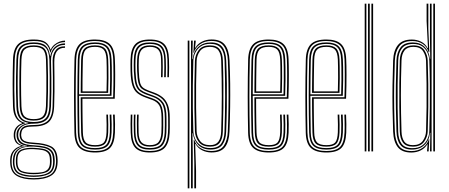

<svg xmlns="http://www.w3.org/2000/svg" viewBox="-20 -820 2434 1040"><path d="M162.5 152.2Q105.2 152.2 71.1 132.6Q37 113 35.2 61.8Q35 55.8 35 51.1Q35 46.5 35.2 42Q36.5 13.5 53.5 -5.4Q70.5 -24.2 93.8 -28.8V-30.8Q70.2 -39.5 62.8 -53.6Q55.2 -67.8 54.5 -82Q54.5 -86 54.5 -88.4Q54.5 -90.8 54.5 -94.5Q55.5 -113.8 66.8 -129Q78 -144.2 99 -151.5V-154.2Q77 -163.5 64.4 -185Q51.8 -206.5 50.5 -243.5Q49.5 -276.8 49 -306Q48.5 -335.2 48.5 -364.1Q48.5 -393 49 -425.4Q49.5 -457.8 50.5 -497Q52.2 -555.2 78 -580.6Q103.8 -606 162.5 -606Q205 -606 225 -592.8Q245 -579.5 253.2 -552.2H255.2Q261.8 -567.5 274.8 -578.2Q287.8 -589 303.1 -594.6Q318.5 -600.2 332.2 -600V-592Q299 -591.5 279.1 -574.5Q259.2 -557.5 254 -535.8H252Q246 -568 226.5 -583Q207 -598 162.5 -598Q107.2 -598 84.2 -574.2Q61.2 -550.5 59.8 -497.2Q58.5 -451.2 57.9 -412.6Q57.2 -374 57.5 -334Q57.8 -294 59.5 -243.2Q61 -203.5 75.2 -181.9Q89.5 -160.2 116 -154.5V-151.5Q89.5 -145.5 76.6 -130.1Q63.8 -114.8 62.8 -94.5Q62.5 -91.8 62.5 -88.9Q62.5 -86 62.8 -82Q63.2 -65.5 72.9 -51.1Q82.5 -36.8 111 -30.5V-28.8Q82.8 -24.5 63.9 -7.1Q45 10.2 43.2 42Q43 47.5 42.9 51.2Q42.8 55 43 62Q44.8 111 76.8 128Q108.8 145 162.5 145Q216.5 145 248.8 128Q281 111 283.5 61.8Q283.8 55.5 283.8 51.4Q283.8 47.2 283.2 41.5Q281.2 -7.8 249.6 -22.4Q218 -37 163.5 -39.5Q135 -40.8 118.6 -46.1Q102.2 -51.5 95.1 -60.6Q88 -69.8 86.8 -82Q86.2 -86 86.1 -88.6Q86 -91.2 86.2 -94.5Q88.2 -118.2 103.4 -130.6Q118.5 -143 162.5 -142.8Q211.5 -142.5 237 -163.9Q262.5 -185.2 264.8 -242Q266.2 -286.2 266.6 -323.1Q267 -360 266.6 -399.5Q266.2 -439 265.2 -491.8Q265 -524.8 281 -547.2Q297 -569.8 332.2 -569.2V-561.2Q302 -561.5 287.8 -542Q273.5 -522.5 274 -481.5Q274.8 -437.5 275 -400Q275.2 -362.5 275.1 -324.8Q275 -287 273.2 -243Q270.8 -184.2 245.2 -159.8Q219.8 -135.2 162.5 -134.8Q133 -134.8 118.9 -129.6Q104.8 -124.5 100.1 -115.2Q95.5 -106 94.8 -93.2Q94.5 -91.2 94.6 -88.9Q94.8 -86.5 95 -83.8Q96 -71.8 102.5 -64.1Q109 -56.5 123.6 -52.5Q138.2 -48.5 163.5 -47.2Q223.5 -44.2 256.5 -27.5Q289.5 -10.8 291.8 42Q292.2 49 292.2 52.1Q292.2 55.2 291.8 61.8Q289.8 112.2 255.9 132.2Q222 152.2 162.5 152.2ZM162.5 130.8Q194.2 130.8 217.5 125.1Q240.8 119.5 253.8 104.8Q266.8 90 267.5 62Q267.8 55.8 267.6 51.9Q267.5 48 267 42Q266 13.5 253 -0.1Q240 -13.8 217.2 -18.8Q194.5 -23.8 163.8 -25.8Q114.2 -28.8 88 -13Q61.8 2.8 58.8 41.8Q58.2 47.2 58 51.6Q57.8 56 58 62.2Q59.8 105 88.1 117.9Q116.5 130.8 162.5 130.8ZM162.5 123.5Q120.2 123.5 94.1 112.6Q68 101.8 66.2 62.2Q66 57.5 66 52.2Q66 47 66.2 41.2Q68.2 1.8 95.1 -9.8Q122 -21.2 164.2 -19.2Q191.8 -18 212.8 -14Q233.8 -10 246.1 2.5Q258.5 15 259.2 42Q259.8 48.8 259.6 52.8Q259.5 56.8 259.2 62.5Q258 102 231.4 112.8Q204.8 123.5 162.5 123.5ZM162.5 116.2Q187.2 116.2 206.8 113Q226.2 109.8 237.9 98.2Q249.5 86.8 250.5 62.5Q250.8 56.5 250.6 52.1Q250.5 47.8 250.2 42Q249.5 17.5 238.1 6.6Q226.8 -4.2 207.5 -7.5Q188.2 -10.8 163.5 -12Q124.2 -14 99.9 -4Q75.5 6 74.5 42Q74.2 46.5 74.2 52.1Q74.2 57.8 74.5 62.5Q76.2 98.8 100.5 107.5Q124.8 116.2 162.5 116.2ZM162.5 138Q111.8 138 81.8 123.1Q51.8 108.2 50 62Q49.8 55.8 50 51.4Q50.2 47 50.5 42Q52.5 9.8 71.4 -7.5Q90.2 -24.8 126.2 -28.2V-30.2Q94 -36 82.6 -50Q71.2 -64 70 -82Q69.8 -86 69.8 -88.4Q69.8 -90.8 69.8 -94.5Q69.8 -115.8 87.5 -132.1Q105.2 -148.5 133.5 -152.8V-154.8Q100.5 -160.2 85.2 -181Q70 -201.8 68.8 -243.8Q67.2 -282.8 66.8 -321.5Q66.2 -360.2 66.8 -403.1Q67.2 -446 68.8 -496.8Q70.2 -550 92.9 -570.1Q115.5 -590.2 162.5 -590.2Q206.8 -590.2 226.2 -573.2Q245.8 -556.2 250.8 -517.2H252.8Q256.8 -538.2 267.1 -553.2Q277.5 -568.2 294.1 -576.5Q310.8 -584.8 332.2 -585V-577Q296 -576.8 275.5 -553Q255 -529.2 256.2 -487.8Q257.5 -439.8 258 -399.8Q258.5 -359.8 258.1 -322.1Q257.8 -284.5 256.2 -244.2Q254 -189.5 230.5 -169.8Q207 -150 162.5 -150Q133.5 -150.2 115.4 -142.9Q97.2 -135.5 88.6 -123.1Q80 -110.8 78.8 -95.8Q78.5 -91.8 78.4 -88.9Q78.2 -86 78.8 -82Q80.5 -61.8 98 -48.4Q115.5 -35 163.5 -33Q197.8 -31.5 222.5 -25.5Q247.2 -19.5 261.1 -3.9Q275 11.8 276 42Q276.2 47.8 276.4 51.2Q276.5 54.8 276 62Q274.2 107.5 243.8 122.8Q213.2 138 162.5 138ZM162.5 -159Q205.5 -159 225.5 -177.5Q245.5 -196 247.2 -244.2Q248.5 -280 249 -320.1Q249.5 -360.2 249.2 -404.5Q249 -448.8 247.5 -496.5Q246 -544.5 225.4 -563.4Q204.8 -582.2 162.5 -582.2Q118.5 -582.2 99 -563.4Q79.5 -544.5 77.8 -496.2Q75.5 -426.8 75.6 -365.1Q75.8 -303.5 77.8 -244.2Q79.8 -197 99.2 -178Q118.8 -159 162.5 -159ZM162.5 -166.8Q125.2 -166.8 106.9 -182.9Q88.5 -199 86.8 -244.2Q84.8 -301.5 84.8 -367.5Q84.8 -433.5 86.8 -496.2Q88.2 -541.5 106.1 -557.9Q124 -574.2 162.5 -574.2Q202.5 -574.2 219.6 -557.5Q236.8 -540.8 238.2 -496.2Q239.8 -451 240.1 -407.2Q240.5 -363.5 240 -322.8Q239.5 -282 238 -244.8Q236.5 -200 218.9 -183.4Q201.2 -166.8 162.5 -166.8ZM162.5 -174.8Q197.5 -174.8 212.4 -189.8Q227.2 -204.8 229 -245Q230.5 -281.5 231 -323.8Q231.5 -366 231.1 -410.1Q230.8 -454.2 229.2 -496Q227.8 -537.2 212.6 -551.8Q197.5 -566.2 162.5 -566.2Q128.5 -566.2 113 -551.8Q97.5 -537.2 96 -495.8Q94 -434.2 94 -368.9Q94 -303.5 96 -244.8Q97.5 -203.5 113.4 -189.1Q129.2 -174.8 162.5 -174.8Z M495.2 6Q438.5 6 411.6 -18Q384.8 -42 383.2 -101.2Q382.2 -146.5 381.6 -196.4Q381 -246.2 381 -297.8Q381 -349.2 381.6 -400Q382.2 -450.8 383.5 -497.5Q385 -554 410.2 -580Q435.5 -606 494.8 -606Q548 -606 574 -582Q600 -558 602.2 -498.8Q603 -485.5 603.4 -464.1Q603.8 -442.8 603.9 -414.9Q604 -387 603.4 -354.1Q602.8 -321.2 601.5 -285.2H426.5Q426.5 -251.5 426.8 -221.1Q427 -190.8 427.5 -162Q428 -133.2 428.8 -103.8Q429.8 -64.5 443.9 -49.1Q458 -33.8 495.2 -33.8Q529.5 -33.8 542.4 -48Q555.2 -62.2 557 -103.5Q557.8 -121 557.5 -146Q557.2 -171 556 -199.2H565Q566.2 -170 566.5 -145.6Q566.8 -121.2 566 -103Q564.2 -58 548.8 -41.9Q533.2 -25.8 495.2 -25.8Q453.8 -25.8 437.1 -42.8Q420.5 -59.8 419.5 -103Q419 -129 418.4 -161.1Q417.8 -193.2 417.5 -227.5Q417.2 -261.8 417.2 -293.2H592.8Q594 -328.2 594.4 -359.8Q594.8 -391.2 594.6 -417.9Q594.5 -444.5 594.1 -465Q593.8 -485.5 593.2 -498.8Q591 -556.2 566 -577.1Q541 -598 494.8 -598Q439 -598 416.5 -573.5Q394 -549 392.5 -497Q391.2 -450 390.6 -399.6Q390 -349.2 390 -298.1Q390 -247 390.6 -197.2Q391.2 -147.5 392.2 -101.8Q393.8 -46.2 418.1 -24.1Q442.5 -2 495.2 -2Q546.8 -2 568.8 -24Q590.8 -46 593.2 -101.8Q593.8 -113 593.9 -128.6Q594 -144.2 593.6 -162.4Q593.2 -180.5 592.2 -199.2H601.5Q602.8 -173.8 603.1 -147.6Q603.5 -121.5 602.5 -101.2Q600 -42.5 575.8 -18.2Q551.5 6 495.2 6ZM495.2 -9.8Q445.2 -9.8 424 -30.5Q402.8 -51.2 401.5 -102Q400.2 -149.8 399.8 -200.9Q399.2 -252 399.2 -303.6Q399.2 -355.2 399.9 -404.2Q400.5 -453.2 401.5 -496.2Q402.8 -548.5 424.9 -569.4Q447 -590.2 494.8 -590.2Q538.8 -590.2 560.4 -570.4Q582 -550.5 584.2 -497.8Q585 -483.8 585.5 -455.2Q586 -426.8 585.8 -387.2Q585.5 -347.8 583.8 -301.2H408.2Q408.2 -244 408.8 -199.4Q409.2 -154.8 410.2 -102.8Q411 -56.5 429.5 -37.1Q448 -17.8 495.2 -17.8Q538.2 -17.8 555.6 -36Q573 -54.2 575 -102.5Q575.8 -120 575.6 -145.2Q575.5 -170.5 574 -199.2H583.2Q584.5 -172.5 584.8 -146.8Q585 -121 584.2 -102.2Q581.8 -49.8 562.2 -29.8Q542.8 -9.8 495.2 -9.8ZM408.2 -309H575Q576.2 -349.8 576.5 -387.5Q576.8 -425.2 576.2 -454.2Q575.8 -483.2 575 -497.2Q573.2 -545 554.6 -563.6Q536 -582.2 494.8 -582.2Q451.2 -582.2 431.5 -563.4Q411.8 -544.5 410.5 -496Q409.5 -459.5 409 -410Q408.5 -360.5 408.2 -309ZM417.2 -317Q417.5 -344.8 417.6 -373.8Q417.8 -402.8 418.4 -433.2Q419 -463.8 419.5 -495.8Q420.8 -539.8 437.8 -557Q454.8 -574.2 494.8 -574.2Q531.5 -574.2 547.9 -557.6Q564.2 -541 566 -497Q566.5 -484.2 567 -458.2Q567.5 -432.2 567.4 -396.2Q567.2 -360.2 565.8 -317ZM426.8 -325H557Q558.2 -363.8 558.4 -398.2Q558.5 -432.8 558 -458.5Q557.5 -484.2 557 -496.8Q555.2 -537 541 -551.6Q526.8 -566.2 494.8 -566.2Q458.8 -566.2 444.2 -550.8Q429.8 -535.2 428.8 -495.5Q428.2 -468.5 427.8 -441.6Q427.2 -414.8 427 -386.2Q426.8 -357.8 426.8 -325Z M791 6Q737.8 6 713.6 -18.8Q689.5 -43.5 688 -101.2Q687.5 -125.2 687.2 -149.1Q687 -173 688.2 -199.2H696.8Q695.8 -173 695.9 -148Q696 -123 696.5 -101.8Q697.8 -48.2 719.8 -25.1Q741.8 -2 791 -2Q843.2 -2 865.4 -25.6Q887.5 -49.2 889.8 -100.5Q890.8 -115 890.9 -127.8Q891 -140.5 890.9 -153.5Q890.8 -166.5 890.8 -181.5Q890.8 -239.5 872.2 -267.6Q853.8 -295.8 813.8 -310.2L780.8 -322.5Q759.8 -330 747.8 -339.5Q735.8 -349 730.1 -370.2Q724.5 -391.5 722.8 -434.2Q722.2 -450.2 722.2 -464.5Q722.2 -478.8 722.8 -496.8Q724.5 -538.2 740.4 -556.2Q756.2 -574.2 792.2 -574.2Q828.2 -574.2 844.1 -556.5Q860 -538.8 861 -497.5Q861.5 -480.2 861.6 -456.5Q861.8 -432.8 860.8 -402H852.2Q853.5 -431 853.2 -454.5Q853 -478 852.5 -497Q851.8 -535 837.4 -550.6Q823 -566.2 792.2 -566.2Q761 -566.2 747 -550.1Q733 -534 731.8 -496.8Q731.2 -478.8 731.1 -466.1Q731 -453.5 731.8 -434.2Q733.2 -396 737.8 -376.1Q742.2 -356.2 753 -346.9Q763.8 -337.5 783.5 -330L816 -318Q842 -308.2 860.6 -293.1Q879.2 -278 889.4 -251.6Q899.5 -225.2 899.5 -181.5Q899.5 -166.5 899.6 -153.4Q899.8 -140.2 899.6 -127.5Q899.5 -114.8 898.8 -100.2Q896.2 -46.2 872.8 -20.1Q849.2 6 791 6ZM791 -9.8Q744.8 -9.8 725.5 -32Q706.2 -54.2 705.2 -102Q704.8 -125.2 704.4 -147.9Q704 -170.5 705.2 -199.2H714Q712.5 -169.5 713 -144.9Q713.5 -120.2 713.8 -102.2Q714.8 -57 732.6 -37.4Q750.5 -17.8 791 -17.8Q835 -17.8 852.5 -38.5Q870 -59.2 872 -101Q873 -122.8 872.9 -140.6Q872.8 -158.5 872.8 -181.5Q872.8 -235.2 857 -259.1Q841.2 -283 808.8 -294.8L775.2 -306.8Q749.5 -316.2 734.8 -328.5Q720 -340.8 713.4 -365Q706.8 -389.2 705 -434Q704.2 -454 704.5 -466.8Q704.8 -479.5 705 -497Q706.2 -545.8 725.9 -568Q745.5 -590.2 792.2 -590.2Q837.2 -590.2 857 -568.9Q876.8 -547.5 878 -498Q878.5 -477.2 878.8 -455Q879 -432.8 878 -402H869.2Q870.5 -435 870.2 -457.4Q870 -479.8 869.5 -498Q868.5 -543.2 850.5 -562.8Q832.5 -582.2 792.2 -582.2Q750.8 -582.2 732.9 -562Q715 -541.8 714 -497Q713.5 -479 713.4 -466.5Q713.2 -454 714 -434Q715.8 -389 722.2 -366.2Q728.8 -343.5 742.1 -333.1Q755.5 -322.8 777.8 -314.5L811.2 -302.2Q846.8 -289.5 864.2 -264Q881.8 -238.5 881.8 -181.5Q881.8 -158.8 881.9 -140.6Q882 -122.5 881 -100.8Q878.5 -54.2 859 -32Q839.5 -9.8 791 -9.8ZM791 -25.8Q756.2 -25.8 739.8 -43.1Q723.2 -60.5 722.2 -102.8Q722 -122.8 721.6 -147.4Q721.2 -172 722.5 -199.2H731Q730 -176.2 730.1 -151.2Q730.2 -126.2 730.8 -103.2Q731.5 -66 745.6 -49.9Q759.8 -33.8 791 -33.8Q825.5 -33.8 839 -50.9Q852.5 -68 854.2 -101.5Q855.5 -122.8 855.2 -140.9Q855 -159 855 -181.5Q855 -230 842.2 -250Q829.5 -270 803.5 -279.2L769.5 -291.5Q740.8 -301.8 723.1 -316.2Q705.5 -330.8 697 -358.1Q688.5 -385.5 687.2 -433.8Q686.5 -455 686.8 -469.8Q687 -484.5 687.2 -497.2Q688.5 -554.5 712.4 -580.2Q736.2 -606 792.2 -606Q845.8 -606 869.8 -581.2Q893.8 -556.5 895.2 -498.8Q895.8 -479.2 896 -453.5Q896.2 -427.8 895 -402H886.5Q887.5 -428.2 887.4 -452.8Q887.2 -477.2 886.8 -498.2Q885.2 -551.5 863.4 -574.8Q841.5 -598 792.2 -598Q740.8 -598 719.1 -574Q697.5 -550 696 -497.2Q695.8 -478.2 695.6 -465.8Q695.5 -453.2 696 -433.8Q697.8 -387.2 705.2 -361.6Q712.8 -336 728.9 -322.5Q745 -309 772.2 -299.2L806 -287Q838.5 -275.5 851.2 -252.4Q864 -229.2 864 -181.5Q864 -168.5 864.1 -155.6Q864.2 -142.8 864.1 -129.4Q864 -116 863.2 -101.2Q861.2 -62.5 845.2 -44.1Q829.2 -25.8 791 -25.8Z M1032.5 200V61.2L1029.5 -62.2H1032Q1042.8 -32 1067.6 -17.1Q1092.5 -2.2 1123.5 -2.2Q1174.2 -2.2 1193.2 -31.9Q1212.2 -61.5 1214 -107.5Q1216.8 -177 1217.6 -240.4Q1218.5 -303.8 1217.6 -365.6Q1216.8 -427.5 1214.2 -492.8Q1212.2 -542.2 1192.2 -570.2Q1172.2 -598.2 1124.2 -598.2Q1088.5 -598.2 1063.2 -580Q1038 -561.8 1029.8 -534.5H1027.5L1031.2 -600H1040V-594.2L1036.2 -561.5H1038.2Q1050.2 -582.2 1073.6 -594.2Q1097 -606.2 1125.8 -606.2Q1175.8 -606.2 1198.2 -577.4Q1220.8 -548.5 1223.2 -493Q1226 -430 1226.8 -367.4Q1227.5 -304.8 1226.6 -240.5Q1225.8 -176.2 1223 -107.8Q1221 -52.5 1198.8 -23.4Q1176.5 5.8 1125.8 5.8Q1098.2 5.8 1074.8 -6Q1051.2 -17.8 1039.5 -40.2H1037.2L1042 106V200ZM996.8 200V-600H1005.8V200ZM1014.8 200V-600H1024L1021.8 -499.8H1024Q1027.8 -540.8 1054.1 -565.5Q1080.5 -590.2 1122.5 -590.2Q1164.2 -590.2 1183.8 -565.8Q1203.2 -541.2 1205.2 -492.5Q1208 -429 1208.8 -366.6Q1209.5 -304.2 1208.6 -240.4Q1207.8 -176.5 1205 -107.5Q1203.5 -62.2 1184.8 -36.4Q1166 -10.5 1120.8 -10Q1079.2 -9.8 1054.5 -34.6Q1029.8 -59.5 1024.8 -98H1022.5L1024 7.5V200ZM1119.5 -18Q1162 -18 1178.4 -42.6Q1194.8 -67.2 1196 -106.2Q1199.2 -201.8 1199.5 -295.5Q1199.8 -389.2 1196.5 -491.5Q1194.8 -537.8 1176.5 -560.1Q1158.2 -582.5 1119 -582.5Q1087.8 -582.5 1067.8 -568.8Q1047.8 -555 1037.8 -533.9Q1027.8 -512.8 1027.2 -490.5Q1025.2 -421.8 1024.5 -357.4Q1023.8 -293 1024.5 -231.4Q1025.2 -169.8 1027.2 -109.8Q1028 -88 1037.9 -66.9Q1047.8 -45.8 1067.9 -31.9Q1088 -18 1119.5 -18ZM1118 -25.8Q1075 -25.8 1056 -51.9Q1037 -78 1035.8 -109.2Q1033.8 -170.5 1033 -232.8Q1032.2 -295 1033 -359.1Q1033.8 -423.2 1035.8 -490Q1037 -522.2 1056 -548.2Q1075 -574.2 1117.2 -574.2Q1154.5 -574.2 1170.2 -552.6Q1186 -531 1187.2 -492.2Q1189.5 -425.8 1190 -363.1Q1190.5 -300.5 1189.9 -237.6Q1189.2 -174.8 1187 -107.8Q1186 -67.8 1170.1 -46.8Q1154.2 -25.8 1118 -25.8ZM1117.8 -33.8Q1148.8 -33.8 1162.8 -52.5Q1176.8 -71.2 1178 -108Q1181.2 -207.8 1181.4 -298.8Q1181.5 -389.8 1178.2 -492Q1177.2 -527.5 1163.2 -546.9Q1149.2 -566.2 1117 -566.2Q1079.5 -566.2 1062.8 -542.8Q1046 -519.2 1045 -490Q1043 -427.2 1042.2 -363.8Q1041.5 -300.2 1042.2 -236.6Q1043 -173 1045 -109.5Q1046 -80.2 1063.1 -57Q1080.2 -33.8 1117.8 -33.8Z M1436 6Q1379.2 6 1352.4 -18Q1325.5 -42 1324 -101.2Q1323 -146.5 1322.4 -196.4Q1321.8 -246.2 1321.8 -297.8Q1321.8 -349.2 1322.4 -400Q1323 -450.8 1324.2 -497.5Q1325.8 -554 1351 -580Q1376.2 -606 1435.5 -606Q1488.8 -606 1514.8 -582Q1540.8 -558 1543 -498.8Q1543.8 -485.5 1544.1 -464.1Q1544.5 -442.8 1544.6 -414.9Q1544.8 -387 1544.1 -354.1Q1543.5 -321.2 1542.2 -285.2H1367.2Q1367.2 -251.5 1367.5 -221.1Q1367.8 -190.8 1368.2 -162Q1368.8 -133.2 1369.5 -103.8Q1370.5 -64.5 1384.6 -49.1Q1398.8 -33.8 1436 -33.8Q1470.2 -33.8 1483.1 -48Q1496 -62.2 1497.8 -103.5Q1498.5 -121 1498.2 -146Q1498 -171 1496.8 -199.2H1505.8Q1507 -170 1507.2 -145.6Q1507.5 -121.2 1506.8 -103Q1505 -58 1489.5 -41.9Q1474 -25.8 1436 -25.8Q1394.5 -25.8 1377.9 -42.8Q1361.2 -59.8 1360.2 -103Q1359.8 -129 1359.1 -161.1Q1358.5 -193.2 1358.2 -227.5Q1358 -261.8 1358 -293.2H1533.5Q1534.8 -328.2 1535.1 -359.8Q1535.5 -391.2 1535.4 -417.9Q1535.2 -444.5 1534.9 -465Q1534.5 -485.5 1534 -498.8Q1531.8 -556.2 1506.8 -577.1Q1481.8 -598 1435.5 -598Q1379.8 -598 1357.2 -573.5Q1334.8 -549 1333.2 -497Q1332 -450 1331.4 -399.6Q1330.8 -349.2 1330.8 -298.1Q1330.8 -247 1331.4 -197.2Q1332 -147.5 1333 -101.8Q1334.5 -46.2 1358.9 -24.1Q1383.2 -2 1436 -2Q1487.5 -2 1509.5 -24Q1531.5 -46 1534 -101.8Q1534.5 -113 1534.6 -128.6Q1534.8 -144.2 1534.4 -162.4Q1534 -180.5 1533 -199.2H1542.2Q1543.5 -173.8 1543.9 -147.6Q1544.2 -121.5 1543.2 -101.2Q1540.8 -42.5 1516.5 -18.2Q1492.2 6 1436 6ZM1436 -9.8Q1386 -9.8 1364.8 -30.5Q1343.5 -51.2 1342.2 -102Q1341 -149.8 1340.5 -200.9Q1340 -252 1340 -303.6Q1340 -355.2 1340.6 -404.2Q1341.2 -453.2 1342.2 -496.2Q1343.5 -548.5 1365.6 -569.4Q1387.8 -590.2 1435.5 -590.2Q1479.5 -590.2 1501.1 -570.4Q1522.8 -550.5 1525 -497.8Q1525.8 -483.8 1526.2 -455.2Q1526.8 -426.8 1526.5 -387.2Q1526.2 -347.8 1524.5 -301.2H1349Q1349 -244 1349.5 -199.4Q1350 -154.8 1351 -102.8Q1351.8 -56.5 1370.2 -37.1Q1388.8 -17.8 1436 -17.8Q1479 -17.8 1496.4 -36Q1513.8 -54.2 1515.8 -102.5Q1516.5 -120 1516.4 -145.2Q1516.2 -170.5 1514.8 -199.2H1524Q1525.2 -172.5 1525.5 -146.8Q1525.8 -121 1525 -102.2Q1522.5 -49.8 1503 -29.8Q1483.5 -9.8 1436 -9.8ZM1349 -309H1515.8Q1517 -349.8 1517.2 -387.5Q1517.5 -425.2 1517 -454.2Q1516.5 -483.2 1515.8 -497.2Q1514 -545 1495.4 -563.6Q1476.8 -582.2 1435.5 -582.2Q1392 -582.2 1372.2 -563.4Q1352.5 -544.5 1351.2 -496Q1350.2 -459.5 1349.8 -410Q1349.2 -360.5 1349 -309ZM1358 -317Q1358.2 -344.8 1358.4 -373.8Q1358.5 -402.8 1359.1 -433.2Q1359.8 -463.8 1360.2 -495.8Q1361.5 -539.8 1378.5 -557Q1395.5 -574.2 1435.5 -574.2Q1472.2 -574.2 1488.6 -557.6Q1505 -541 1506.8 -497Q1507.2 -484.2 1507.8 -458.2Q1508.2 -432.2 1508.1 -396.2Q1508 -360.2 1506.5 -317ZM1367.5 -325H1497.8Q1499 -363.8 1499.1 -398.2Q1499.2 -432.8 1498.8 -458.5Q1498.2 -484.2 1497.8 -496.8Q1496 -537 1481.8 -551.6Q1467.5 -566.2 1435.5 -566.2Q1399.5 -566.2 1385 -550.8Q1370.5 -535.2 1369.5 -495.5Q1369 -468.5 1368.5 -441.6Q1368 -414.8 1367.8 -386.2Q1367.5 -357.8 1367.5 -325Z M1748.2 6Q1691.5 6 1664.6 -18Q1637.8 -42 1636.2 -101.2Q1635.2 -146.5 1634.6 -196.4Q1634 -246.2 1634 -297.8Q1634 -349.2 1634.6 -400Q1635.2 -450.8 1636.5 -497.5Q1638 -554 1663.2 -580Q1688.5 -606 1747.8 -606Q1801 -606 1827 -582Q1853 -558 1855.2 -498.8Q1856 -485.5 1856.4 -464.1Q1856.8 -442.8 1856.9 -414.9Q1857 -387 1856.4 -354.1Q1855.8 -321.2 1854.5 -285.2H1679.5Q1679.5 -251.5 1679.8 -221.1Q1680 -190.8 1680.5 -162Q1681 -133.2 1681.8 -103.8Q1682.8 -64.5 1696.9 -49.1Q1711 -33.8 1748.2 -33.8Q1782.5 -33.8 1795.4 -48Q1808.2 -62.2 1810 -103.5Q1810.8 -121 1810.5 -146Q1810.2 -171 1809 -199.2H1818Q1819.2 -170 1819.5 -145.6Q1819.8 -121.2 1819 -103Q1817.2 -58 1801.8 -41.9Q1786.2 -25.8 1748.2 -25.8Q1706.8 -25.8 1690.1 -42.8Q1673.5 -59.8 1672.5 -103Q1672 -129 1671.4 -161.1Q1670.8 -193.2 1670.5 -227.5Q1670.2 -261.8 1670.2 -293.2H1845.8Q1847 -328.2 1847.4 -359.8Q1847.8 -391.2 1847.6 -417.9Q1847.5 -444.5 1847.1 -465Q1846.8 -485.5 1846.2 -498.8Q1844 -556.2 1819 -577.1Q1794 -598 1747.8 -598Q1692 -598 1669.5 -573.5Q1647 -549 1645.5 -497Q1644.2 -450 1643.6 -399.6Q1643 -349.2 1643 -298.1Q1643 -247 1643.6 -197.2Q1644.2 -147.5 1645.2 -101.8Q1646.8 -46.2 1671.1 -24.1Q1695.5 -2 1748.2 -2Q1799.8 -2 1821.8 -24Q1843.8 -46 1846.2 -101.8Q1846.8 -113 1846.9 -128.6Q1847 -144.2 1846.6 -162.4Q1846.2 -180.5 1845.2 -199.2H1854.5Q1855.8 -173.8 1856.1 -147.6Q1856.5 -121.5 1855.5 -101.2Q1853 -42.5 1828.8 -18.2Q1804.5 6 1748.2 6ZM1748.2 -9.8Q1698.2 -9.8 1677 -30.5Q1655.8 -51.2 1654.5 -102Q1653.2 -149.8 1652.8 -200.9Q1652.2 -252 1652.2 -303.6Q1652.2 -355.2 1652.9 -404.2Q1653.5 -453.2 1654.5 -496.2Q1655.8 -548.5 1677.9 -569.4Q1700 -590.2 1747.8 -590.2Q1791.8 -590.2 1813.4 -570.4Q1835 -550.5 1837.2 -497.8Q1838 -483.8 1838.5 -455.2Q1839 -426.8 1838.8 -387.2Q1838.5 -347.8 1836.8 -301.2H1661.2Q1661.2 -244 1661.8 -199.4Q1662.2 -154.8 1663.2 -102.8Q1664 -56.5 1682.5 -37.1Q1701 -17.8 1748.2 -17.8Q1791.2 -17.8 1808.6 -36Q1826 -54.2 1828 -102.5Q1828.8 -120 1828.6 -145.2Q1828.5 -170.5 1827 -199.2H1836.2Q1837.5 -172.5 1837.8 -146.8Q1838 -121 1837.2 -102.2Q1834.8 -49.8 1815.2 -29.8Q1795.8 -9.8 1748.2 -9.8ZM1661.2 -309H1828Q1829.2 -349.8 1829.5 -387.5Q1829.8 -425.2 1829.2 -454.2Q1828.8 -483.2 1828 -497.2Q1826.2 -545 1807.6 -563.6Q1789 -582.2 1747.8 -582.2Q1704.2 -582.2 1684.5 -563.4Q1664.8 -544.5 1663.5 -496Q1662.5 -459.5 1662 -410Q1661.5 -360.5 1661.2 -309ZM1670.2 -317Q1670.5 -344.8 1670.6 -373.8Q1670.8 -402.8 1671.4 -433.2Q1672 -463.8 1672.5 -495.8Q1673.8 -539.8 1690.8 -557Q1707.8 -574.2 1747.8 -574.2Q1784.5 -574.2 1800.9 -557.6Q1817.2 -541 1819 -497Q1819.5 -484.2 1820 -458.2Q1820.5 -432.2 1820.4 -396.2Q1820.2 -360.2 1818.8 -317ZM1679.8 -325H1810Q1811.2 -363.8 1811.4 -398.2Q1811.5 -432.8 1811 -458.5Q1810.5 -484.2 1810 -496.8Q1808.2 -537 1794 -551.6Q1779.8 -566.2 1747.8 -566.2Q1711.8 -566.2 1697.2 -550.8Q1682.8 -535.2 1681.8 -495.5Q1681.2 -468.5 1680.8 -441.6Q1680.2 -414.8 1680 -386.2Q1679.8 -357.8 1679.8 -325Z M1991.8 0V-800H2001V0ZM1955.5 0V-800H1964.5V0ZM1973.5 0V-800H1982.8V0Z M2336 0H2327V-800H2336ZM2317.8 0H2309.2L2311 -100.2H2308.8Q2305 -59.2 2279 -34.5Q2253 -9.8 2211 -9.8Q2169 -9.8 2149.2 -34.5Q2129.5 -59.2 2127.5 -107.5Q2125.2 -170 2124.4 -232.2Q2123.5 -294.5 2124.2 -359Q2125 -423.5 2127.5 -492.5Q2129.5 -536.8 2149.8 -563.4Q2170 -590 2216.2 -590Q2256.5 -590 2280.5 -565.5Q2304.5 -541 2308.2 -502H2310.5L2308.8 -609.8V-800H2317.8ZM2214.5 -17.5Q2246 -17.5 2265.9 -31.5Q2285.8 -45.5 2295.4 -66.6Q2305 -87.8 2305.5 -109.8Q2307.5 -174.5 2308.2 -238Q2309 -301.5 2308.4 -364.5Q2307.8 -427.5 2305.5 -490.5Q2304.8 -512 2295.9 -533.1Q2287 -554.2 2268 -568.1Q2249 -582 2217.5 -582Q2175.2 -582 2156.6 -557.6Q2138 -533.2 2136.8 -492.5Q2134.5 -423 2133.8 -361Q2133 -299 2133.8 -237.4Q2134.5 -175.8 2136.8 -107.2Q2138 -65.5 2155.2 -41.5Q2172.5 -17.5 2214.5 -17.5ZM2216.2 -25.8Q2179 -25.8 2162.9 -47.5Q2146.8 -69.2 2145.5 -107.8Q2143.5 -177.2 2142.9 -241.6Q2142.2 -306 2143 -368.1Q2143.8 -430.2 2145.5 -492.5Q2146.8 -531.2 2164.4 -552.8Q2182 -574.2 2218.8 -574.2Q2261.8 -574.2 2278.9 -547.6Q2296 -521 2296.8 -490.8Q2299 -427.5 2299.8 -365.5Q2300.5 -303.5 2299.8 -240.1Q2299 -176.8 2296.8 -110Q2296 -77.8 2277 -51.8Q2258 -25.8 2216.2 -25.8ZM2216.5 -33.8Q2254 -33.8 2270.4 -57.2Q2286.8 -80.8 2287.8 -110Q2290 -177.5 2290.6 -241.4Q2291.2 -305.2 2290.5 -367.2Q2289.8 -429.2 2287.8 -490.5Q2286.8 -518.8 2271.8 -542.5Q2256.8 -566.2 2219 -566.2Q2186.2 -566.2 2171 -546.4Q2155.8 -526.5 2154.8 -492Q2151.5 -396.8 2151.5 -303.6Q2151.5 -210.5 2154.8 -108Q2155.8 -72.8 2169.9 -53.2Q2184 -33.8 2216.5 -33.8ZM2207.8 6.2Q2158 6.2 2135 -22.6Q2112 -51.5 2109.5 -107.2Q2107.2 -168.8 2106.2 -231.4Q2105.2 -294 2106.1 -359Q2107 -424 2109.5 -492.2Q2111.8 -547.5 2136 -576.6Q2160.2 -605.8 2211 -605.8Q2238.2 -605.8 2261.2 -594.2Q2284.2 -582.8 2296 -559.8H2298.2L2290.8 -706V-800H2300.2V-664.5L2305.5 -537.8H2302Q2291.8 -568 2268.2 -582.9Q2244.8 -597.8 2213.2 -597.8Q2162.5 -597.8 2141.5 -568.1Q2120.5 -538.5 2118.8 -492.8Q2116.2 -427.2 2115.2 -364.1Q2114.2 -301 2115.1 -237.4Q2116 -173.8 2118.8 -107.2Q2120.8 -57.5 2141.1 -29.6Q2161.5 -1.8 2209.2 -1.8Q2244.5 -1.8 2269.5 -19.8Q2294.5 -37.8 2303 -65.5H2305.2L2301.8 0H2293.2L2293.5 -5.8L2296.2 -38.5H2294.5Q2282.8 -17.8 2259.8 -5.8Q2236.8 6.2 2207.8 6.2Z"/></svg>

Font: Big Shoulders Inline Display Thin Light
Style: Regular
Weight: 300
Version: Version 2.002